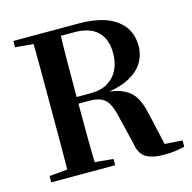

<svg xmlns="http://www.w3.org/2000/svg" viewBox="-109 -850 970 972"><g transform="rotate(-15 375.5 -364.0)"><path d="M45 0V-33L198 -47H227L380 -33V0ZM139 0Q141 -85 141 -171.5Q141 -258 141 -346V-394Q141 -481 141 -567.5Q141 -654 139 -741H285Q282 -656 281.5 -567.5Q281 -479 281 -379V-352Q281 -261 281.5 -174Q282 -87 285 0ZM634 13Q572 13 539 -7.5Q506 -28 498 -81L462 -230Q453 -271 440 -297.5Q427 -324 403.5 -336.5Q380 -349 339 -349H214V-384H354Q410 -384 446 -406.5Q482 -429 499.5 -466.5Q517 -504 517 -550Q517 -624 476.5 -664Q436 -704 354 -704H213V-741H387Q515 -741 583 -691.5Q651 -642 651 -553Q651 -505 625.5 -464Q600 -423 542.5 -395.5Q485 -368 390 -362V-373Q470 -370 513.5 -351.5Q557 -333 578.5 -298Q600 -263 611 -210L656 -12L587 -43L742 -33V0Q716 6 692.5 9.5Q669 13 634 13ZM45 -708V-741H213V-694H198Z"/></g></svg>

Font: Noto Serif TC
Style: Bold
Weight: 700
Designer: Ryoko NISHIZUKA 西塚涼子 (kana & ideographs); Frank Grießhammer (Latin, Greek & Cyrillic); Wenlong ZHANG 张文龙 (bopomofo); San
Foundry: Adobe
Version: Version 2.002-H1;hotconv 1.1.0;makeotfexe 2.6.0